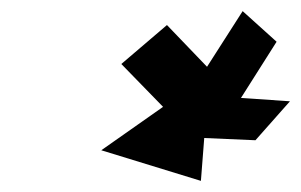

<svg xmlns="http://www.w3.org/2000/svg" viewBox="-20 -816 541 345"><path d="M162 -546 341 -491 347 -568 439 -564 501 -634 413 -640 477 -741 416 -796 352 -696 280 -771 198 -701 273 -624Z"/></svg>

Font: Crazy Punk
Style: Obl
Weight: 400
Version: Version 1